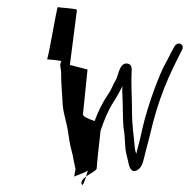

<svg xmlns="http://www.w3.org/2000/svg" viewBox="-20 -700 538 544"><path d="M113 -532C109 -532 156 -529 154 -526C148 -519 152 -507 153 -498C153 -486 154 -457 155 -445C158 -417 155 -404 163 -372C168 -352 172 -334 174 -319C178 -290 180 -284 186 -260C188 -249 191 -234 194 -221L190 -199C191 -202 217 -208 229 -217C227 -212 226 -206 224 -200C236 -209 254 -217 254 -223C254 -231 261 -297 265 -330C275 -359 285 -385 301 -410C318 -437 320 -443 327 -456C326 -448 326 -438 327 -428C328 -413 328 -352 330 -338C334 -316 333 -307 335 -284C335 -273 341 -252 343 -243C345 -232 350 -207 369 -218C381 -225 385 -238 389 -256L394 -276C396 -284 399 -296 404 -314C429 -424 459 -487 496 -559C504 -576 482 -585 473 -566C470 -561 468 -557 468 -557C462 -546 461 -543 452 -526C432 -493 399 -403 383 -334C377 -305 372 -287 370 -280L366 -264C365 -269 363 -272 362 -280C359 -321 354 -339 354 -387C354 -432 351 -456 353 -499C354 -510 351 -519 340 -520C318 -522 316 -487 308 -473C300 -461 296 -446 287 -434C270 -409 258 -384 248 -357C234 -362 215 -369 215 -376L228 -503L178 -516L198 -672C199 -676 147 -678 144 -680C141 -682 117 -532 113 -532ZM190 -199ZM211 -179C214 -170 219 -184 224 -200C216 -194 209 -187 211 -179Z"/></svg>

Font: FailCity
Style: OBL
Weight: 400
Version: Version 1